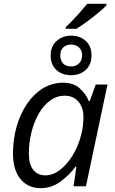

<svg xmlns="http://www.w3.org/2000/svg" viewBox="-20 -980 605 1010"><path d="M325.7 -828.6V-837.4Q352.5 -861.8 384.5 -897.2Q416.5 -932.6 438.5 -960H540V-951.7Q526.4 -937 499 -914.3Q471.7 -891.6 440.2 -868.2Q408.7 -844.7 381.8 -828.6ZM354.5 -584.5Q306.6 -584.5 276.6 -612.1Q246.6 -639.6 246.6 -688Q246.6 -737.3 278.3 -764.9Q310.1 -792.5 354.5 -792.5Q400.4 -792.5 430.9 -764.9Q461.4 -737.3 461.4 -689Q461.4 -639.6 430.9 -612.1Q400.4 -584.5 354.5 -584.5ZM354.5 -630.4Q378.9 -630.4 395.5 -646.5Q412.1 -662.6 412.1 -688Q412.1 -715.3 395.3 -730.5Q378.4 -745.6 354.5 -745.6Q328.6 -745.6 312.7 -730.5Q296.9 -715.3 296.9 -688Q296.9 -662.6 311.5 -646.5Q326.2 -630.4 354.5 -630.4ZM193.4 9.8Q128.4 9.8 88.4 -37.4Q48.3 -84.5 48.3 -173.3Q48.3 -247.1 67.4 -314Q86.4 -380.9 121.6 -432.9Q156.7 -484.9 205.1 -514.9Q253.4 -544.9 312 -544.9Q366.2 -544.9 399.2 -515.4Q432.1 -485.8 447.3 -448.2H452.1L483.4 -535.2H545.4L432.1 0H367.2L381.8 -103.5H377.9Q344.7 -59.1 298.1 -24.7Q251.5 9.8 193.4 9.8ZM219.7 -57.6Q257.3 -57.6 294.2 -85.2Q331.1 -112.8 360.6 -159.9Q390.1 -207 405.8 -266.1Q413.6 -294.9 416.3 -319.1Q418.9 -343.3 418.9 -364.3Q418.9 -414.6 392.3 -445.6Q365.7 -476.6 319.8 -476.6Q278.8 -476.6 244.4 -451.7Q210 -426.8 184.8 -383.5Q159.7 -340.3 145.8 -285.9Q131.8 -231.4 131.8 -171.9Q131.8 -115.7 154.8 -86.7Q177.7 -57.6 219.7 -57.6Z"/></svg>

Font: Open Sans
Style: Italic
Weight: 400
Italic angle: -12°
Designer: Monotype Design Team
Foundry: Monotype Imaging Inc.
Version: Version 3.000; ttfautohint (v1.8.4)